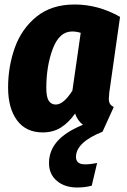

<svg xmlns="http://www.w3.org/2000/svg" viewBox="-20 -571 563 854"><path d="M464 -132Q464 -118 469 -109.5Q474 -101 486 -95L436 15Q318 62 318 127Q318 160 358 160Q382 160 412 154L388 255Q358 263 323 263Q268 263 233 233.5Q198 204 198 154Q198 100 234.5 58Q271 16 349 -16Q325 -34 314 -66Q285 -25 250.5 -3.5Q216 18 170 18Q96 18 56 -35.5Q16 -89 16 -182Q16 -275 46 -359Q76 -443 142.5 -497Q209 -551 312 -551Q417 -551 514 -496L466 -159Q464 -139 464 -132ZM339 -425Q319 -431 301 -431Q244 -431 215 -354.5Q186 -278 186 -180Q186 -139 197 -122.5Q208 -106 228 -106Q263 -106 302 -168Z"/></svg>

Font: Fira Sans Condensed ExtraBold
Style: Italic
Weight: 800
Width: 3
Italic angle: -8°
Designer: bBox Type GmbH & Carrois Corporate GbR & Edenspiekermann AG
Foundry: bBox Type GmbH & Carrois Corporate GbR & Edenspiekermann AG
Version: Version 4.301